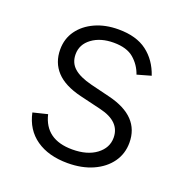

<svg xmlns="http://www.w3.org/2000/svg" viewBox="-107 -649 726 757"><g transform="rotate(20 256.5 -271.0)"><path d="M449.9 -425.8 392 -409.4Q379.3 -446.4 349.8 -471.8Q320.3 -497.2 265.3 -497.2Q210.2 -497.2 174.5 -470.9Q138.8 -444.6 138.8 -403.1Q138.8 -367.5 163.2 -345.9Q187.5 -324.2 238.3 -311.4L320.7 -291.2Q457.7 -257.5 457.7 -147.4Q457.7 -101.2 432.2 -65.3Q406.6 -29.5 361 -9.1Q315.3 11.4 255.3 11.4Q175.1 11.4 123.4 -24.7Q71.7 -60.7 57.2 -128.9L117.9 -143.8Q141 -45.5 254.3 -45.5Q317.1 -45.5 354.8 -73.7Q392.4 -101.9 392.4 -144.5Q392.4 -212.4 303.6 -233.3L214.5 -254.6Q143.5 -271.7 109.4 -308.6Q75.3 -345.5 75.3 -400.2Q75.3 -445.3 99.8 -479.6Q124.3 -513.8 167.3 -533.4Q210.2 -552.9 265.3 -552.9Q340.2 -552.9 385.1 -519Q430 -485.1 449.9 -425.8Z"/></g></svg>

Font: Inter UI Light
Style: Regular
Weight: 300
Designer: Rasmus Andersson
Foundry: rsms
Version: 3.2;8d6f07862